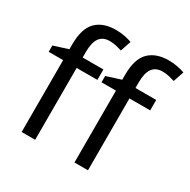

<svg xmlns="http://www.w3.org/2000/svg" viewBox="-170 -924 1070 1083"><g transform="rotate(30 365.5 -382.5)"><path d="M332 -468H197V0H109V-468H15V-509L109 -539V-570Q109 -674 154.5 -719.5Q200 -765 283 -765Q314 -765 341 -759.5Q368 -754 387 -747L364 -678Q348 -683 327 -688Q306 -693 284 -693Q240 -693 218.5 -663.5Q197 -634 197 -571V-536H332ZM676 -468H541V0H453V-468H359V-509L453 -539V-570Q453 -674 498.5 -719.5Q544 -765 627 -765Q658 -765 685 -759.5Q712 -754 731 -747L708 -678Q692 -683 671 -688Q650 -693 628 -693Q584 -693 562.5 -663.5Q541 -634 541 -571V-536H676Z"/></g></svg>

Font: Apis
Style: Regular
Weight: 400
Designer: Monotype Design Team
Foundry: Monotype Imaging Inc.
Version: Version 2.000; build 0001